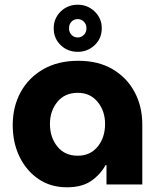

<svg xmlns="http://www.w3.org/2000/svg" viewBox="-20 -783 677 815"><path d="M264 12Q195 12 143.5 -23Q92 -58 63 -117.5Q34 -177 34 -252Q34 -330 67.5 -391.5Q101 -453 163.5 -489Q226 -525 312 -525Q398 -525 458.5 -489Q519 -453 551.5 -392Q584 -331 584 -255V0H432V-82H428Q406 -42 367 -15Q328 12 264 12ZM310 -122Q363 -122 394.5 -160.5Q426 -199 426 -257Q426 -312 394.5 -350.5Q363 -389 310 -389Q255 -389 223.5 -350.5Q192 -312 192 -257Q192 -200 223.5 -161Q255 -122 310 -122ZM310 -563Q267 -563 237.5 -591.5Q208 -620 208 -663Q208 -705 237.5 -734Q267 -763 310 -763Q352 -763 382 -734Q412 -705 412 -663Q412 -620 382 -591.5Q352 -563 310 -563ZM310 -624Q325 -624 336 -635Q347 -646 347 -663Q347 -680 336 -691Q325 -702 310 -702Q294 -702 283.5 -691Q273 -680 273 -663Q273 -646 283.5 -635Q294 -624 310 -624Z"/></svg>

Font: MuseoModerno
Style: Bold
Weight: 700
Designer: Pablo Cosgaya, Héctor Gatti, Marcela Romero, and the Authors of The MuseoModerno Project.
Foundry: Omnibus-Type Team
Version: Version 1.001